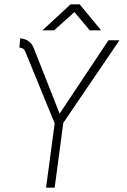

<svg xmlns="http://www.w3.org/2000/svg" viewBox="-20 -873 588 892"><path d="M98 -632Q91 -651 70 -652L74 -695Q122 -690 137 -649L257 -345L484 -686H535L274 -302L234 -1H194L234 -300ZM308 -853H350L450 -732H397L326 -817L231 -732H177Z"/></svg>

Font: Bellota Text Light
Style: Italic
Weight: 300
Italic angle: -7.5°
Designer: Kemie Guaida
Foundry: Kemie Guaida
Version: Version 4.001